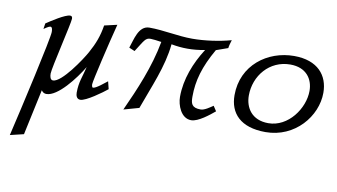

<svg xmlns="http://www.w3.org/2000/svg" viewBox="-75 -649 1930 1100"><g transform="rotate(10 889.5 -99.0)"><path d="M34 279 113 260 170 -6C170 -6 178 11 199 11C265 11 357 -109 400 -181C386 -121 369 -90 369 -27C369 -10 375 10 396 10C429 10 518 -55 546 -78L535 -122C520 -111 474 -71 456 -71C449 -71 448 -85 448 -90C448 -108 501 -335 531 -450L457 -433C447 -370 429 -323 398 -267C374 -223 274 -72 223 -72C207 -72 203 -91 203 -109C203 -141 269 -413 269 -439C269 -448 266 -455 256 -455C227 -455 150 -404 123 -386L118 -353C125 -358 147 -373 155 -373C165 -373 168 -361 168 -344C168 -306 74 110 34 279Z M621 -333 654 -319C698 -387 702 -404 733 -404C747 -404 766 -401 796 -397C769 -248 707 -105 649 22L738 -3C785 -135 843 -261 856 -394C888 -388 918 -385 950 -385C982 -385 1015 -388 1051 -395C996 -309 956 -209 956 -106C956 -59 982 15 1042 15C1083 15 1144 -35 1174 -60L1155 -89C1137 -77 1107 -55 1085 -55C1031 -55 1026 -81 1026 -120C1026 -212 1050 -297 1112 -405L1180 -429C1182 -445 1187 -461 1192 -477C1124 -458 1038 -446 967 -446C883 -446 799 -466 715 -466C651 -466 638 -380 621 -333Z M1262 -170C1262 -65 1327 8 1473 8C1644 8 1761 -134 1761 -271C1761 -372 1698 -450 1560 -450C1406 -450 1262 -345 1262 -170ZM1343 -182C1343 -297 1426 -398 1547 -398C1640 -398 1681 -337 1681 -268C1681 -166 1596 -45 1480 -45C1384 -45 1343 -111 1343 -182Z"/></g></svg>

Font: KpSans
Style: Italic
Weight: 400
Italic angle: -11°
Version: Version 0.66